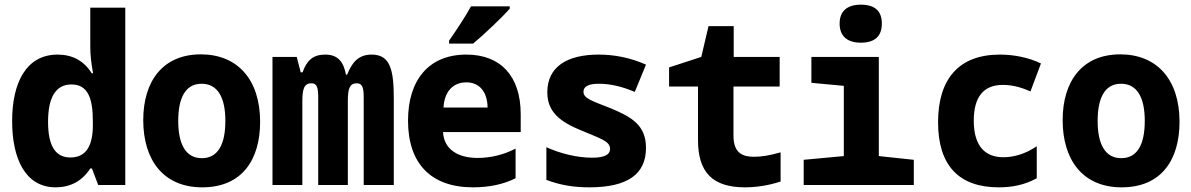

<svg xmlns="http://www.w3.org/2000/svg" viewBox="-20 -793 5107 823"><path d="M219 10C280 10 332 -16 367 -71H374L401 0H517V-760H367V-595C367 -557 371 -522 379 -479H373C339 -534 288 -559 227 -559C92 -559 32 -438 32 -274C32 -117 86 10 219 10ZM282 -118C219 -118 186 -165 186 -271C186 -374 218 -431 286 -431C358 -431 378 -370 378 -272V-256C378 -167 348 -118 282 -118Z M847 10C1018 10 1095 -109 1095 -271C1095 -453 997 -560 841 -560C677 -560 594 -444 594 -278C594 -110 678 10 847 10ZM845 -115C776 -115 744 -175 744 -275C744 -372 774 -434 844 -434C914 -434 946 -374 946 -275C946 -175 915 -115 845 -115Z M1148 0H1276V-359C1276 -410 1283 -436 1315 -436C1338 -436 1344 -419 1344 -375V0H1471V-361C1471 -411 1478 -436 1509 -436C1533 -436 1539 -418 1539 -376V0H1668V-368C1668 -492 1654 -559 1573 -559C1517 -559 1489 -526 1468 -473H1463C1453 -525 1431 -559 1374 -559C1323 -559 1295 -535 1277 -483H1269L1252 -549H1148Z M1905 -619V-606H2008C2057 -647 2133 -719 2165 -756V-766H1999C1975 -722 1938 -666 1905 -619ZM2008 10C2076 10 2139 -3 2190 -29V-156C2142 -131 2086 -116 2027 -116C1944 -116 1883 -152 1879 -227H2212V-303C2212 -468 2125 -559 1979 -559C1817 -559 1729 -449 1729 -276C1729 -92 1827 10 2008 10ZM2070 -332H1881C1885 -401 1922 -440 1979 -440C2033 -440 2069 -402 2070 -332Z M2506 10C2671 10 2749 -47 2749 -159C2749 -257 2687 -292 2595 -330C2520 -360 2481 -370 2481 -400C2481 -423 2504 -434 2547 -434C2595 -434 2644 -423 2701 -399L2749 -516C2681 -546 2613 -559 2546 -559C2411 -559 2326 -507 2326 -397C2326 -312 2383 -270 2471 -234C2554 -199 2595 -188 2595 -155C2595 -129 2569 -117 2518 -117C2452 -117 2379 -136 2322 -162V-22C2382 1 2441 10 2506 10Z M3173 10C3222 10 3275 2 3326 -15V-140C3276 -126 3244 -121 3212 -121C3168 -121 3124 -133 3124 -211V-422H3322V-549H3125V-681H3017L2986 -549L2848 -504V-422H2972V-192C2972 -55 3034 10 3173 10Z M3670 -610C3732 -610 3760 -640 3760 -692C3760 -745 3731 -773 3670 -773C3611 -773 3579 -745 3579 -692C3579 -637 3613 -610 3670 -610ZM3425 0H3897V-108L3747 -124V-549H3458V-438L3597 -425V-124L3425 -108Z M4261 10C4315 10 4370 1 4424 -29V-166C4371 -130 4320 -119 4281 -119C4204 -119 4154 -165 4154 -276C4154 -376 4195 -429 4278 -429C4312 -429 4348 -423 4397 -401L4442 -521C4388 -547 4325 -559 4266 -559C4087 -559 4001 -451 4001 -269C4001 -84 4090 10 4261 10Z M4788 10C4959 10 5036 -109 5036 -271C5036 -453 4938 -560 4782 -560C4618 -560 4535 -444 4535 -278C4535 -110 4619 10 4788 10ZM4786 -115C4717 -115 4685 -175 4685 -275C4685 -372 4715 -434 4785 -434C4855 -434 4887 -374 4887 -275C4887 -175 4856 -115 4786 -115Z"/></svg>

Font: Noto Sans Mono SemiCondensed ExtraBold
Style: Regular
Weight: 800
Width: 4
Designer: Monotype Design Team
Foundry: Monotype Imaging Inc.
Version: Version 2.014